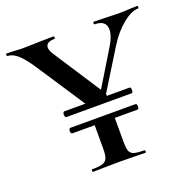

<svg xmlns="http://www.w3.org/2000/svg" viewBox="-114 -738 850 852"><g transform="rotate(-20 311.5 -312.5)"><path d="M471 -205Q471 -192 464 -192H156Q153 -192 151 -196Q149 -200 149 -205Q149 -210 151 -214Q153 -218 156 -218H464Q471 -218 471 -205ZM471 -283Q471 -269 464 -269H156Q153 -269 151 -273.5Q149 -278 149 -283Q149 -288 151 -292Q153 -296 156 -296H464Q471 -296 471 -283ZM469 -569Q469 -613 414 -613Q412 -613 412 -619Q412 -625 414 -625L466 -624Q508 -622 543 -622Q560 -622 584 -624L621 -625Q623 -625 623 -619Q623 -613 621 -613Q588 -613 546 -578.5Q504 -544 471 -490L338 -275L312 -281L444 -498Q469 -539 469 -569ZM3 -613Q0 -613 0 -619Q0 -625 3 -625L36 -624Q58 -622 68 -622Q101 -622 163 -624L226 -625Q228 -625 228 -619Q228 -613 226 -613Q184 -613 184 -586Q184 -574 197 -553L350 -318L269 -276L109 -519Q74 -572 50 -592.5Q26 -613 3 -613ZM432 -12Q435 -12 435 -6Q435 0 432 0Q400 0 382 -1L309 -2L237 -1Q217 0 184 0Q182 0 182 -6Q182 -12 184 -12Q218 -12 234 -17Q250 -22 256 -36.5Q262 -51 262 -81V-206H357V-81Q357 -50 362 -36Q367 -22 382.5 -17Q398 -12 432 -12ZM262 -310 357 -319V-283H262Z"/></g></svg>

Font: Cormorant Infant SemiBold
Style: Regular
Weight: 600
Designer: Christian Thalmann (Catharsis Fonts)
Foundry: Catharsis Fonts
Version: Version 4.000